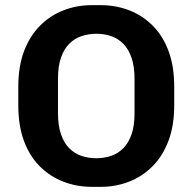

<svg xmlns="http://www.w3.org/2000/svg" viewBox="-20 -715 746 745"><path d="M337 10Q278 10 226 -10Q174 -30 134.5 -69.5Q95 -109 73 -168Q51 -227 51 -307V-378Q51 -458 73.5 -517Q96 -576 135.5 -615.5Q175 -655 226.5 -675Q278 -695 336 -695H370Q430 -695 481.5 -675Q533 -655 572.5 -615.5Q612 -576 634 -517Q656 -458 656 -378V-307Q656 -227 633.5 -168Q611 -109 571.5 -69.5Q532 -30 480.5 -10Q429 10 371 10ZM353 -101Q385 -101 412 -110.5Q439 -120 459 -140.5Q479 -161 490.5 -194Q502 -227 502 -275V-409Q502 -457 490.5 -490.5Q479 -524 459 -544.5Q439 -565 412 -574.5Q385 -584 354 -584Q323 -584 295.5 -574.5Q268 -565 248 -544.5Q228 -524 216.5 -491Q205 -458 205 -410V-276Q205 -228 216.5 -194.5Q228 -161 248 -140.5Q268 -120 295 -110.5Q322 -101 353 -101Z"/></svg>

Font: Chivo Medium SemiBold
Style: Regular
Weight: 600
Version: Version 2.002